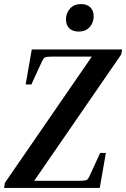

<svg xmlns="http://www.w3.org/2000/svg" viewBox="-27 -923 620 943"><path d="M493 -172 463 0H-7L-3 -25L424 -645H237Q214 -645 203 -643.5Q192 -642 188 -636.5Q184 -631 178 -619L127 -508H99L129 -680H573L568 -655L141 -35H355Q379 -35 389 -36.5Q399 -38 404 -43.5Q409 -49 414 -61L465 -172ZM359 -768Q330 -768 313.5 -784Q297 -800 297 -828Q297 -859 317 -881Q337 -903 371 -903Q400 -903 416.5 -887Q433 -871 433 -843Q433 -812 413.5 -790Q394 -768 359 -768Z"/></svg>

Font: Inria Serif
Style: Bold Italic
Weight: 700
Italic angle: -10°
Designer: Black Foundry Team
Foundry: Black Foundry
Version: Version 1.000; ttfautohint (v1.8.3)